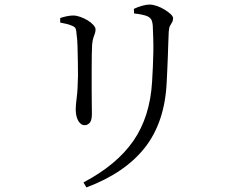

<svg xmlns="http://www.w3.org/2000/svg" viewBox="-20 -766 1040 842"><path d="M346 34Q492 -43 565 -148.5Q638 -254 647 -408Q649 -442 650.5 -475Q652 -508 652.5 -539Q653 -570 652 -598.5Q651 -627 650 -653Q649 -666 645.5 -676Q642 -686 628 -694Q620 -698 603.5 -701.5Q587 -705 568 -707L567 -727Q583 -735 602.5 -740.5Q622 -746 635 -746Q650 -746 667.5 -740Q685 -734 701.5 -724Q718 -714 728.5 -704Q739 -694 739 -686Q739 -675 734.5 -668Q730 -661 725.5 -652.5Q721 -644 720 -627Q719 -605 718 -576Q717 -547 716 -516.5Q715 -486 713.5 -457Q712 -428 711 -405Q703 -231 616 -119.5Q529 -8 359 56ZM351 -217Q340 -217 331 -226Q322 -235 317 -251Q312 -267 312 -285Q312 -305 316.5 -338.5Q321 -372 322 -433Q322 -457 321.5 -492.5Q321 -528 320 -562Q319 -596 316 -614Q315 -632 312 -640Q309 -648 296 -653Q285 -658 272.5 -661Q260 -664 244 -667V-687Q259 -692 274 -695Q289 -698 301 -698Q315 -698 332 -692Q349 -686 364 -677Q379 -668 389 -657Q399 -646 399 -637Q399 -627 396 -619Q393 -611 389.5 -600.5Q386 -590 384 -571Q383 -558 382.5 -527Q382 -496 382 -457Q382 -418 382 -379Q382 -340 382.5 -309.5Q383 -279 383 -267Q383 -238 373.5 -227.5Q364 -217 351 -217Z"/></svg>

Font: Noto Serif SC
Style: Regular
Weight: 400
Designer: Ryoko NISHIZUKA 西塚涼子 (kana & ideographs); Frank Grießhammer (Latin, Greek & Cyrillic); Wenlong ZHANG 张文龙 (bopomofo); San
Foundry: Adobe
Version: Version 2.002-H1;hotconv 1.1.0;makeotfexe 2.6.0